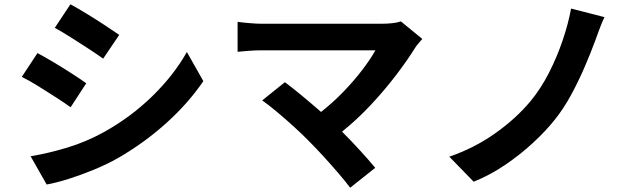

<svg xmlns="http://www.w3.org/2000/svg" viewBox="-20 -812 3010 897"><path d="M309 -792Q342 -774 385.5 -747.5Q429 -721 470 -694Q511 -667 537 -649L462 -538Q434 -558 393.5 -584.5Q353 -611 311 -637.5Q269 -664 236 -682ZM123 -82Q207 -96 294.5 -122.5Q382 -149 464 -194Q592 -265 692.5 -363.5Q793 -462 853 -569L930 -433Q860 -330 757.5 -237.5Q655 -145 532 -74Q481 -45 420.5 -20Q360 5 301.5 23.5Q243 42 198 50ZM155 -564Q189 -546 232.5 -520Q276 -494 317 -467.5Q358 -441 383 -423L310 -311Q282 -331 241 -357.5Q200 -384 158 -410Q116 -436 82 -453Z M1953 -630Q1943 -618 1934 -608Q1925 -598 1919 -588Q1883 -530 1830 -460.5Q1777 -391 1713 -322.5Q1649 -254 1578 -197Q1621 -154 1662.5 -108.5Q1704 -63 1733 -28L1616 65Q1595 37 1562.5 -1Q1530 -39 1494 -78.5Q1458 -118 1425 -151Q1396 -181 1356 -217.5Q1316 -254 1275.5 -288Q1235 -322 1205 -343L1311 -428Q1341 -406 1387 -368Q1433 -330 1480 -289Q1537 -334 1586 -385Q1635 -436 1673 -486Q1711 -536 1734 -577H1205Q1175 -577 1140.5 -574.5Q1106 -572 1090 -570V-710Q1110 -707 1145 -704Q1180 -701 1205 -701H1760Q1820 -701 1853 -712Z M2804 -732Q2791 -705 2780 -674.5Q2769 -644 2760 -620Q2739 -563 2710.5 -497Q2682 -431 2647.5 -367.5Q2613 -304 2572 -253Q2530 -200 2470.5 -145Q2411 -90 2340.5 -42Q2270 6 2193 37L2079 -80Q2196 -120 2294 -189.5Q2392 -259 2459 -340Q2507 -398 2544.5 -471.5Q2582 -545 2608.5 -623Q2635 -701 2648 -772Z"/></svg>

Font: Chiron Sans HK TT
Style: Bold
Weight: 700
Designer: Ryoko NISHIZUKA 西塚涼子 (kana, bopomofo & ideographs); Paul D. Hunt (Latin, Greek & Cyrillic); Sandoll Communications 산돌커뮤니
Foundry: Adobe
Version: Version 2.022;hotconv 1.0.109;makeotfexe 2.5.65596